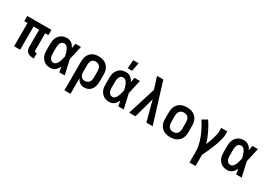

<svg xmlns="http://www.w3.org/2000/svg" viewBox="23 -1829 4354 3101"><g transform="rotate(30 2200.0 -278.5)"><path d="M484 12H466Q448 12 430.5 9.5Q413 7 397 0.5Q381 -6 367 -17.5Q353 -29 344 -44Q335 -59 331 -76Q327 -93 327 -111V-433H223V0H110V-433H50V-530H500V-433H440V-111Q440 -106 441.5 -101Q443 -96 446.5 -92Q450 -88 455.5 -86.5Q461 -85 466 -85H484Z M792 12Q765 12 737 6.5Q709 1 685.5 -13.5Q662 -28 644 -49.5Q626 -71 615 -96.5Q604 -122 600 -149.5Q596 -177 596 -205V-325Q596 -353 600 -380.5Q604 -408 615 -433.5Q626 -459 644 -480.5Q662 -502 685.5 -516.5Q709 -531 737 -536.5Q765 -542 792 -542Q815 -542 837.5 -534.5Q860 -527 878 -512.5Q896 -498 909.5 -479Q923 -460 934 -440Q937 -462 941 -484.5Q945 -507 949 -530H1051Q1042 -491 1033.5 -452Q1025 -413 1016 -374V-373Q1010 -347 1004.5 -321Q999 -295 993 -270Q1010 -203 1024 -135Q1038 -67 1054 0H952Q948 -24 943.5 -48.5Q939 -73 935 -97Q925 -75 911.5 -55.5Q898 -36 880 -20.5Q862 -5 839 3.5Q816 12 792 12ZM792 -85Q812 -85 828 -96.5Q844 -108 855 -124Q866 -140 873 -158Q880 -176 885.5 -194.5Q891 -213 896 -232Q901 -251 905 -270Q901 -288 896 -306Q891 -324 885.5 -341.5Q880 -359 872.5 -376.5Q865 -394 854 -409Q843 -424 827 -434.5Q811 -445 792 -445Q778 -445 765 -440.5Q752 -436 742 -426.5Q732 -417 725.5 -405Q719 -393 715.5 -379.5Q712 -366 710.5 -352.5Q709 -339 709 -325V-205Q709 -191 710.5 -177.5Q712 -164 715.5 -150.5Q719 -137 725.5 -125Q732 -113 742 -103.5Q752 -94 765 -89.5Q778 -85 792 -85Z M1170 210V-325Q1170 -353 1174.5 -381.5Q1179 -410 1191 -435.5Q1203 -461 1222.5 -482.5Q1242 -504 1266.5 -518Q1291 -532 1319.5 -537Q1348 -542 1376 -542Q1405 -542 1434 -537Q1463 -532 1489 -518.5Q1515 -505 1535.5 -484Q1556 -463 1569 -437.5Q1582 -412 1587 -383Q1592 -354 1592 -325V-205Q1592 -179 1589 -153Q1586 -127 1577.5 -102.5Q1569 -78 1554.5 -56Q1540 -34 1519.5 -18Q1499 -2 1473.5 5Q1448 12 1422 12Q1400 12 1378 6.5Q1356 1 1337.5 -12Q1319 -25 1305.5 -43.5Q1292 -62 1283 -82V210ZM1376 -85Q1399 -85 1420 -94Q1441 -103 1455 -120.5Q1469 -138 1474 -160.5Q1479 -183 1479 -205V-325Q1479 -347 1474 -369.5Q1469 -392 1455.5 -409.5Q1442 -427 1420.5 -436Q1399 -445 1377 -445Q1362 -445 1348 -441.5Q1334 -438 1322.5 -429Q1311 -420 1303 -407.5Q1295 -395 1290.5 -381.5Q1286 -368 1284.5 -353.5Q1283 -339 1283 -325V-205Q1283 -191 1284.5 -176.5Q1286 -162 1290.5 -148.5Q1295 -135 1303 -122.5Q1311 -110 1322.5 -101Q1334 -92 1348 -88.5Q1362 -85 1376 -85Z M1892 12Q1865 12 1837 6.5Q1809 1 1785.5 -13.5Q1762 -28 1744 -49.5Q1726 -71 1715 -96.5Q1704 -122 1700 -149.5Q1696 -177 1696 -205V-325Q1696 -353 1700 -380.5Q1704 -408 1715 -433.5Q1726 -459 1744 -480.5Q1762 -502 1785.5 -516.5Q1809 -531 1837 -536.5Q1865 -542 1892 -542Q1915 -542 1937.5 -534.5Q1960 -527 1978 -512.5Q1996 -498 2009.5 -479Q2023 -460 2034 -440Q2037 -462 2041 -484.5Q2045 -507 2049 -530H2151Q2142 -491 2133.5 -452Q2125 -413 2116 -374V-373Q2110 -347 2104.5 -321Q2099 -295 2093 -270Q2110 -203 2124 -135Q2138 -67 2154 0H2052Q2048 -24 2043.5 -48.5Q2039 -73 2035 -97Q2025 -75 2011.5 -55.5Q1998 -36 1980 -20.5Q1962 -5 1939 3.5Q1916 12 1892 12ZM1892 -85Q1912 -85 1928 -96.5Q1944 -108 1955 -124Q1966 -140 1973 -158Q1980 -176 1985.5 -194.5Q1991 -213 1996 -232Q2001 -251 2005 -270Q2001 -288 1996 -306Q1991 -324 1985.5 -341.5Q1980 -359 1972.5 -376.5Q1965 -394 1954 -409Q1943 -424 1927 -434.5Q1911 -445 1892 -445Q1878 -445 1865 -440.5Q1852 -436 1842 -426.5Q1832 -417 1825.5 -405Q1819 -393 1815.5 -379.5Q1812 -366 1810.5 -352.5Q1809 -339 1809 -325V-205Q1809 -191 1810.5 -177.5Q1812 -164 1815.5 -150.5Q1819 -137 1825.5 -125Q1832 -113 1842 -103.5Q1852 -94 1865 -89.5Q1878 -85 1892 -85Z M1877 -610 1889 -767H1989L1959 -610Z M2256 0 2418 -517 2397 -585Q2385 -623 2373 -662Q2361 -701 2349 -740H2466L2694 0H2577L2477 -377L2373 0Z M3025 12Q2996 12 2967 7Q2938 2 2912 -11Q2886 -24 2865 -45Q2844 -66 2831 -92Q2818 -118 2813 -147Q2808 -176 2808 -205V-325Q2808 -354 2813 -383Q2818 -412 2831 -438Q2844 -464 2865 -485Q2886 -506 2912 -519Q2938 -532 2967 -537Q2996 -542 3025 -542Q3054 -542 3083 -537Q3112 -532 3138 -519Q3164 -506 3185 -485Q3206 -464 3219 -438Q3232 -412 3237 -383Q3242 -354 3242 -325V-205Q3242 -176 3237 -147Q3232 -118 3219 -92Q3206 -66 3185 -45Q3164 -24 3138 -11Q3112 2 3083 7Q3054 12 3025 12ZM3025 -85Q3048 -85 3069.5 -93.5Q3091 -102 3105 -120Q3119 -138 3124 -160Q3129 -182 3129 -205V-325Q3129 -348 3124 -370Q3119 -392 3105 -410Q3091 -428 3069.5 -436.5Q3048 -445 3025 -445Q3002 -445 2980.5 -436.5Q2959 -428 2945 -410Q2931 -392 2926 -370Q2921 -348 2921 -325V-205Q2921 -182 2926 -160Q2931 -138 2945 -120Q2959 -102 2980.5 -93.5Q3002 -85 3025 -85Z M3502 210V0Q3502 -44 3494 -87Q3486 -130 3473.5 -172Q3461 -214 3444.5 -254.5Q3428 -295 3409 -334.5Q3390 -374 3368.5 -412.5Q3347 -451 3322 -487L3415 -542Q3444 -501 3468.5 -457.5Q3493 -414 3515 -368.5Q3537 -323 3555 -276.5Q3573 -230 3587 -182Q3601 -217 3614.5 -253Q3628 -289 3639 -326Q3650 -363 3658.5 -401Q3667 -439 3667 -477V-530H3780V-477Q3780 -435 3770 -393.5Q3760 -352 3747 -311.5Q3734 -271 3718.5 -231.5Q3703 -192 3686.5 -153.5Q3670 -115 3652 -76.5Q3634 -38 3615 0V210Z M4092 12Q4065 12 4037 6.5Q4009 1 3985.5 -13.5Q3962 -28 3944 -49.5Q3926 -71 3915 -96.5Q3904 -122 3900 -149.5Q3896 -177 3896 -205V-325Q3896 -353 3900 -380.5Q3904 -408 3915 -433.5Q3926 -459 3944 -480.5Q3962 -502 3985.5 -516.5Q4009 -531 4037 -536.5Q4065 -542 4092 -542Q4115 -542 4137.5 -534.5Q4160 -527 4178 -512.5Q4196 -498 4209.5 -479Q4223 -460 4234 -440Q4237 -462 4241 -484.5Q4245 -507 4249 -530H4351Q4342 -491 4333.5 -452Q4325 -413 4316 -374V-373Q4310 -347 4304.5 -321Q4299 -295 4293 -270Q4310 -203 4324 -135Q4338 -67 4354 0H4252Q4248 -24 4243.5 -48.5Q4239 -73 4235 -97Q4225 -75 4211.5 -55.5Q4198 -36 4180 -20.5Q4162 -5 4139 3.5Q4116 12 4092 12ZM4092 -85Q4112 -85 4128 -96.5Q4144 -108 4155 -124Q4166 -140 4173 -158Q4180 -176 4185.5 -194.5Q4191 -213 4196 -232Q4201 -251 4205 -270Q4201 -288 4196 -306Q4191 -324 4185.5 -341.5Q4180 -359 4172.5 -376.5Q4165 -394 4154 -409Q4143 -424 4127 -434.5Q4111 -445 4092 -445Q4078 -445 4065 -440.5Q4052 -436 4042 -426.5Q4032 -417 4025.5 -405Q4019 -393 4015.5 -379.5Q4012 -366 4010.5 -352.5Q4009 -339 4009 -325V-205Q4009 -191 4010.5 -177.5Q4012 -164 4015.5 -150.5Q4019 -137 4025.5 -125Q4032 -113 4042 -103.5Q4052 -94 4065 -89.5Q4078 -85 4092 -85Z"/></g></svg>

Font: Lode Term
Style: Bold
Weight: 700
Monospace: yes
Designer: Belleve Invis
Foundry: Belleve Invis
Version: Version 29.2.0